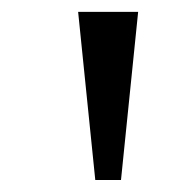

<svg xmlns="http://www.w3.org/2000/svg" viewBox="-20 -747 307 318"><path d="M137.8 -448.9H180.4L208.8 -727.3H109.4Z"/></svg>

Font: Margiela Sans
Style: Regular
Weight: 400
Designer: Stefan Endress, Andreas Faust
Version: Version 1.100;FEAKit 1.0